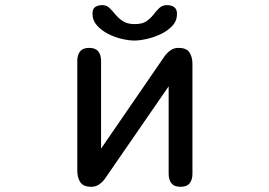

<svg xmlns="http://www.w3.org/2000/svg" viewBox="-20 -718 1040 741"><path d="M499 -561.5Q477.5 -561.5 450.2 -567.9Q422.9 -574.2 397 -587.4Q371.1 -600.6 354 -620.1Q336.9 -639.6 336.9 -666Q336.9 -684.6 348.1 -691.4Q359.4 -698.2 375 -698.2Q391.6 -698.2 402.8 -687Q414.1 -675.8 425.8 -661.6Q437.5 -647.5 454.6 -636.2Q471.7 -625 500 -625Q529.3 -625 545.4 -636.2Q561.5 -647.5 572.3 -661.6Q583 -675.8 594.7 -687Q606.4 -698.2 625 -698.2Q641.6 -698.2 652.3 -690.4Q663.1 -682.6 663.1 -664.1Q663.1 -637.7 645.5 -618.7Q627.9 -599.6 601.6 -586.9Q575.2 -574.2 547.4 -567.9Q519.5 -561.5 499 -561.5ZM332 2.9Q301.8 2.9 290 -14.6Q278.3 -32.2 278.3 -59.6V-483.4Q278.3 -505.9 289.1 -519.5Q299.8 -533.2 324.2 -533.2Q348.6 -533.2 359.4 -519.5Q370.1 -505.9 370.1 -483.4V-144.5L615.2 -501Q625 -514.6 638.2 -523.9Q651.4 -533.2 668.9 -533.2Q699.2 -533.2 710.9 -516.1Q722.7 -499 722.7 -470.7V-46.9Q722.7 -24.4 711.9 -10.7Q701.2 2.9 676.8 2.9Q652.3 2.9 641.6 -10.7Q630.9 -24.4 630.9 -46.9V-384.8L385.7 -29.3Q376 -15.6 362.8 -6.3Q349.6 2.9 332 2.9Z"/></svg>

Font: Kosugi Maru
Style: Regular
Weight: 400
Designer: MOTOYA
Version: Version 4.002